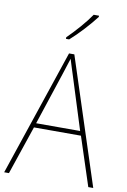

<svg xmlns="http://www.w3.org/2000/svg" viewBox="-102 -1011 708 1070"><g transform="rotate(10 252.0 -475.5)"><path d="M369 -944V-951H339C308 -905 255 -845 210 -801V-792H228C276 -834 334 -898 369 -944ZM476 0H504L271 -715H241L0 0H27L120 -275H386ZM282 -601 377 -300H128L227 -600C236 -630 246 -657 255 -687C265 -653 274 -627 282 -601Z"/></g></svg>

Font: Noto Sans Malayalam SemiCondensed Thin
Style: Regular
Weight: 100
Width: 4
Designer: Jelle Bosma - Monotype Design Team
Foundry: Monotype Imaging Inc.
Version: Version 2.104